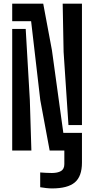

<svg xmlns="http://www.w3.org/2000/svg" viewBox="-20 -820 513 1046"><path d="M263.5 206.5Q249 206.5 231.2 204.5Q213.5 202.5 199 200V119.5Q211 120.5 229.5 121.5Q248 122.5 262.5 122.5Q294 122.5 312.2 111.8Q330.5 101 330.5 74V-57H426.5V66Q426.5 141 387.5 173.8Q348.5 206.5 263.5 206.5ZM250.5 0 199.5 -274.5 149.5 -704.5H46.5V-800H215.5L263 -546L325 -96H426.5V0ZM46.5 0V-662.5H120L142.5 -276L151 0ZM353 -138.5 326.5 -537.5 321.5 -800H426.5V-138.5Z"/></svg>

Font: Big Shoulders Stencil Display Thin
Style: Bold
Weight: 700
Version: Version 2.001